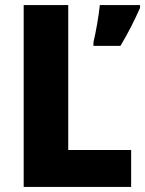

<svg xmlns="http://www.w3.org/2000/svg" viewBox="-20 -734 570 754"><path d="M73 0H495V-145H248V-714H73ZM530 -703V-714H372C368 -672 356 -605 347 -568V-554H453C485 -607 508 -654 530 -703Z"/></svg>

Font: Noto Sans Bengali SemiCondensed ExtraBold
Style: Regular
Weight: 800
Width: 4
Designer: Joana Ranito - Universal Thirst; Jelle Bosma - Monotype Design Team
Foundry: Universal Thirst ehf.
Version: Version 3.000